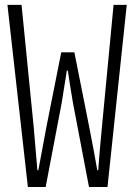

<svg xmlns="http://www.w3.org/2000/svg" viewBox="-20 -750 540 770"><path d="M91.8 0 9.8 -730.5H66.4L115.2 -240.2Q117.2 -223.6 129.9 -67.4H133.8Q158.2 -200.2 166 -240.2L225.6 -540H278.3L337.9 -240.2Q344.7 -207 356 -146Q367.2 -85 370.1 -67.4H374Q376 -100.6 381.8 -164.6Q387.7 -228.5 388.7 -240.2L435.5 -730.5H488.3L411.1 0H336.9L272.5 -337.9Q267.6 -364.3 260.3 -412.1Q252.9 -460 252 -466.8H248Q238.3 -404.3 227.5 -337.9L163.1 0Z"/></svg>

Font: GenEi Gothic M Light
Style: Regular
Weight: 300
Designer: o_tamon (Modified); [Source Han Sans]
Ryoko NISHIZUKA  (kana & ideographs); Paul D. Hunt (Latin, Greek & Cyrillic); Wenl
Version: Version 1.1a;Original Version 1.004